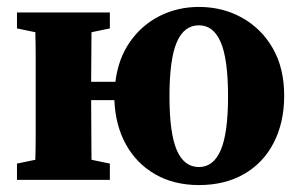

<svg xmlns="http://www.w3.org/2000/svg" viewBox="-20 -519 869 554"><path d="M554 -37Q596 -37 617 -86Q638 -135 638 -241Q638 -348 617 -397Q596 -446 554 -446Q511 -446 490 -397Q469 -348 469 -241Q469 -135 490 -86Q511 -37 554 -37ZM554 15Q482 15 428 -16Q374 -47 343.5 -102Q313 -157 310 -230H243Q243 -184 243.5 -139Q244 -94 244 -58L297 -47V0H29V-47L82 -58Q83 -94 83 -136Q83 -178 83 -210V-273Q83 -305 83 -347Q83 -389 82 -426L29 -437V-483H297V-437L244 -426Q244 -392 243.5 -353.5Q243 -315 243 -283H313Q321 -349 354.5 -397.5Q388 -446 440 -472.5Q492 -499 554 -499Q623 -499 679 -467.5Q735 -436 767.5 -379Q800 -322 800 -243Q800 -166 770 -107.5Q740 -49 684.5 -17Q629 15 554 15Z"/></svg>

Font: Source Serif 4
Style: Bold
Weight: 700
Designer: Frank Grießhammer
Foundry: Adobe
Version: Version 4.005;hotconv 1.1.0;makeotfexe 2.6.0